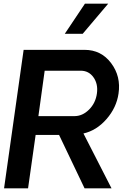

<svg xmlns="http://www.w3.org/2000/svg" viewBox="-20 -1020 665 1040"><path d="M428 -837H331L440 -1000H566ZM584 0H438L300 -289H173L132 0H2L108 -750H438Q528 -750 582 -678Q636 -606 622 -513Q611 -437 557 -375Q503 -313 432 -297ZM383 -391Q427 -391 462.5 -426.5Q498 -462 505 -514Q512 -565 486.5 -601Q461 -637 417 -637H222L188 -391Z"/></svg>

Font: Oakes Grotesk
Style: Bold Italic
Weight: 600
Italic angle: -8°
Designer: Samuel Oakes
Foundry: Samuel Oakes
Version: Version 1.000;PS 001.000;hotconv 1.0.88;makeotf.lib2.5.64775